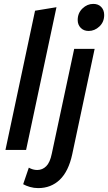

<svg xmlns="http://www.w3.org/2000/svg" viewBox="-20 -770 555 986"><path d="M8 0 160 -715 270 -733 114 0ZM379 -667Q379 -703 403.5 -726.5Q428 -750 459 -750Q485 -750 500 -734Q515 -718 515 -693Q515 -657 490.5 -634Q466 -611 435 -611Q410 -611 394.5 -627Q379 -643 379 -667ZM99 176 128 91Q149 103 171 103Q198 103 217.5 83.5Q237 64 246 19L361 -519H466L351 22Q332 110 287 153Q242 196 176 196Q154 196 133.5 190Q113 184 99 176Z"/></svg>

Font: Radio Canada Condensed Medium
Style: Italic
Weight: 500
Width: 3
Italic angle: -12°
Designer: Charles Daoud, Etienne Aubert Bonn, Alexandre Saumier Demers, Jacques Le Bailly
Foundry: Radio-Canada
Version: Version 2.104; ttfautohint (v1.8.4.7-5d5b);gftools[0.9.28.de